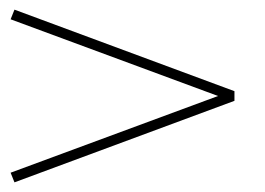

<svg xmlns="http://www.w3.org/2000/svg" viewBox="-20 -429 550 398"><path d="M466 -240V-220L10 -51L2 -71L432 -230L2 -389L10 -409Z"/></svg>

Font: Elsie Swash Caps
Style: Regular
Weight: 400
Designer: Alejandro Inler
Foundry: Alejandro Inler
Version: 1.003